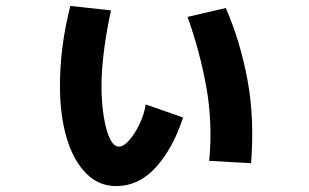

<svg xmlns="http://www.w3.org/2000/svg" viewBox="-20 -582 1040 647"><path d="M371 45Q313 45 270.5 2.5Q228 -40 205 -116Q182 -192 182 -293Q182 -354 190 -420.5Q198 -487 217 -562L354 -547Q339 -478 330.5 -412Q322 -346 322 -295Q322 -237 329.5 -190Q337 -143 350 -115.5Q363 -88 381 -88Q397 -88 416 -110Q435 -132 450.5 -164.5Q466 -197 471 -230L597 -186Q563 -82 505.5 -18.5Q448 45 371 45ZM826 -32 685 -40Q697 -166 675.5 -287Q654 -408 612 -525L741 -555Q790 -442 814 -312.5Q838 -183 826 -32Z"/></svg>

Font: Murecho
Style: Bold
Weight: 700
Designer: Neil Summerour
Foundry: Positype
Version: Version 1.010; ttfautohint (v1.8.3)